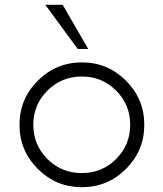

<svg xmlns="http://www.w3.org/2000/svg" viewBox="-20 -770 681 800"><path d="M347.5 -566.2H303.8L168.8 -750H241.2ZM505 -66.2Q428.8 10 321.2 10Q213.8 10 137.5 -66.2Q61.2 -142.5 61.2 -250Q61.2 -357.5 137.5 -433.8Q213.8 -510 321.2 -510Q428.8 -510 505 -433.8Q581.2 -357.5 581.2 -250Q581.2 -142.5 505 -66.2ZM321.2 -48.8Q405 -48.8 463.8 -107.5Q522.5 -166.2 522.5 -250Q522.5 -333.8 463.8 -392.5Q405 -451.2 321.2 -451.2Q236.2 -451.2 177.5 -392.5Q118.8 -333.8 118.8 -250Q118.8 -166.2 177.5 -107.5Q236.2 -48.8 321.2 -48.8Z"/></svg>

Font: Now Light
Style: Regular
Weight: 300
Designer: Alfredo Marco Pradil
Foundry: Alfredo Marco Pradil
Version: Version 1.002;PS 001.002;hotconv 1.0.88;makeotf.lib2.5.64775